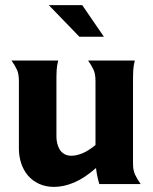

<svg xmlns="http://www.w3.org/2000/svg" viewBox="-20 -721 599 752"><path d="M354 -404Q354 -431 346.5 -447.5Q339 -464 325 -484H508Q503 -464 502 -447.5Q501 -431 501 -404V-80Q501 -54 509 -37Q517 -20 531 0H369Q364 -17 361 -31.5Q358 -46 356 -63Q312 -24 271 -6.5Q230 11 192 11Q159 11 133 -1Q107 -13 89.5 -33.5Q72 -54 63 -81.5Q54 -109 54 -139V-404Q54 -431 46.5 -447.5Q39 -464 25 -484H208Q203 -464 202 -447.5Q201 -431 201 -404V-186Q201 -173 204 -160Q207 -147 213.5 -136Q220 -125 231.5 -118Q243 -111 260 -111Q279 -111 302.5 -120.5Q326 -130 354 -153ZM291 -577 171 -701H302L387 -577Z"/></svg>

Font: LT Museum
Style: Bold
Weight: 700
Designer: Daniel Lyons
Foundry: LyonsType
Version: Version 1.010